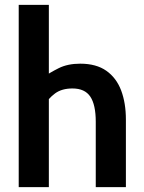

<svg xmlns="http://www.w3.org/2000/svg" viewBox="-20 -770 591 790"><path d="M57 0V-750H181V-427L153 -449Q184.5 -471 221.5 -489.5Q258.5 -508 310 -508Q376 -508 417.5 -478.8Q459 -449.5 478.5 -397.8Q498 -346 498 -278V0H374V-269Q374 -339 351.5 -372.5Q329 -406 278 -406Q234.5 -406 206.8 -385.8Q179 -365.5 158 -331L181 -398V0Z"/></svg>

Font: Cabin Resolve
Style: Bold-Resolve
Weight: 700
Designer: Pablo Impallari
Foundry: Pablo Impallari. http://www.impallari.com Igino Marini. http://www.ikern.com
Version: Version 3.001